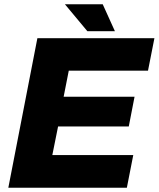

<svg xmlns="http://www.w3.org/2000/svg" viewBox="-20 -879 743 899"><path d="M19 0 155 -700H703L673 -548H302L278 -426H610L583 -287H252L225 -153H604L574 0ZM518 -733H389L284 -859H461Z"/></svg>

Font: REM
Style: Bold Italic
Weight: 700
Italic angle: -11°
Designer: Octavio Pardo
Foundry: Ashler Design
Version: Version 1.005;gftools[0.9.28]